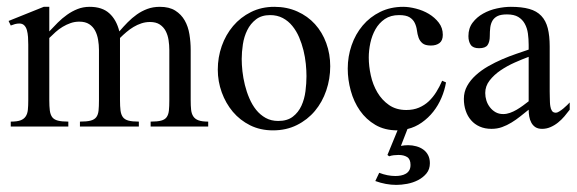

<svg xmlns="http://www.w3.org/2000/svg" viewBox="-20 -367 1674 557"><path d="M417 0V-14.2Q436.5 -14.2 447.5 -17.1Q458.5 -20 463.6 -27.3Q468.8 -34.7 470 -46.6Q471.2 -58.6 471.2 -76.2V-222.2Q471.2 -236.3 469 -250.7Q466.8 -265.1 460.7 -276.9Q454.6 -288.6 443.6 -295.9Q432.6 -303.2 415 -303.2Q402.3 -303.2 390.4 -299.3Q378.4 -295.4 367.4 -288.8Q356.4 -282.2 346.7 -273.9Q336.9 -265.6 328.1 -256.8V-76.2Q328.1 -58.6 329.6 -46.6Q331.1 -34.7 336.4 -27.3Q341.8 -20 352.8 -17.1Q363.8 -14.2 382.8 -14.2V0H211.9V-14.2Q231.9 -14.2 242.9 -17.1Q253.9 -20 259.3 -27.1Q264.6 -34.2 265.9 -46.1Q267.1 -58.1 267.1 -76.2V-222.2Q267.1 -236.8 264.6 -251.5Q262.2 -266.1 256.1 -277.8Q250 -289.6 238.8 -296.9Q227.5 -304.2 210 -304.2Q196.8 -304.2 184.8 -300Q172.9 -295.9 161.9 -289.3Q150.9 -282.7 141.4 -274.2Q131.8 -265.6 123 -256.8V-76.2Q123 -58.6 124.5 -46.6Q126 -34.7 131.3 -27.3Q136.7 -20 147.9 -17.1Q159.2 -14.2 178.2 -14.2V0H11.2V-14.2Q29.3 -14.2 39.3 -17.8Q49.3 -21.5 54.4 -29.1Q59.6 -36.6 60.8 -48.3Q62 -60.1 62 -76.2V-237.3Q62 -248.5 61.3 -259.5Q60.5 -270.5 58.1 -279.3Q55.7 -288.1 50.3 -293.5Q44.9 -298.8 36.1 -298.8Q29.8 -298.8 23.4 -297.1Q17.1 -295.4 11.2 -293L4.9 -306.2L106.9 -347.2H123V-275.9Q134.8 -288.6 147.5 -301.3Q160.2 -314 174.6 -324.2Q189 -334.5 205.1 -340.8Q221.2 -347.2 240.2 -347.2Q276.4 -347.2 297.1 -328.4Q317.9 -309.6 326.2 -275.9Q337.9 -289.6 350.3 -302.2Q362.8 -314.9 377 -325Q391.1 -335 407.5 -341.1Q423.8 -347.2 443.8 -347.2Q471.2 -347.2 488.5 -336.2Q505.9 -325.2 515.9 -307.6Q525.9 -290 529.5 -267.6Q533.2 -245.1 533.2 -222.2V-76.2Q533.2 -60.5 534.4 -48.8Q535.6 -37.1 540.8 -29.3Q545.9 -21.5 556.2 -17.8Q566.4 -14.2 584 -14.2V0Z M938 -174.8Q938 -138.2 926.5 -104.5Q915 -70.8 893.6 -45.2Q872.1 -19.5 841.3 -4.2Q810.5 11.2 772 11.2Q735.4 11.2 705.8 -3.4Q676.3 -18.1 655.5 -42.7Q634.8 -67.4 623.3 -99.1Q611.8 -130.9 611.8 -165Q611.8 -200.7 623.3 -233.4Q634.8 -266.1 656.2 -291.5Q677.7 -316.9 708 -332Q738.3 -347.2 775.9 -347.2Q812.5 -347.2 842.5 -333.7Q872.6 -320.3 893.8 -296.9Q915 -273.4 926.5 -241.9Q938 -210.4 938 -174.8ZM869.1 -146Q869.1 -162.1 867.2 -181.6Q865.2 -201.2 860.4 -220.9Q855.5 -240.7 847.7 -259Q839.8 -277.3 828.1 -291.7Q816.4 -306.2 800.3 -314.7Q784.2 -323.2 763.7 -323.2Q738.8 -323.2 722.7 -310.8Q706.5 -298.3 697.3 -279.5Q688 -260.7 684.6 -238.3Q681.2 -215.8 681.2 -195.8Q681.2 -179.7 683.3 -160.2Q685.5 -140.6 690.4 -120.6Q695.3 -100.6 703.4 -81.8Q711.4 -63 723.1 -48.3Q734.9 -33.7 750.7 -24.9Q766.6 -16.1 787.1 -16.1Q813.5 -16.1 829.6 -28.6Q845.7 -41 854.5 -60.3Q863.3 -79.6 866.2 -102.5Q869.1 -125.5 869.1 -146Z M1227.1 106.4Q1227.1 124 1217.3 136Q1207.5 147.9 1192.9 155.5Q1178.2 163.1 1161.1 166.3Q1144 169.4 1129.9 169.4Q1099.6 169.4 1068.8 158.2L1080.1 134.3Q1104 143.6 1127 143.6Q1135.3 143.6 1143.1 142.1Q1150.9 140.6 1157.2 137Q1163.6 133.3 1167.2 127.2Q1170.9 121.1 1170.9 111.3Q1170.9 94.7 1161.1 88.6Q1151.4 82.5 1136.2 82.5Q1129.4 82.5 1122.6 83.3Q1115.7 84 1108.9 86.4L1104 82.5L1133.3 11.2H1132.8Q1096.2 11.2 1069.1 -4.6Q1042 -20.5 1024.2 -46.1Q1006.3 -71.8 997.6 -103.8Q988.8 -135.7 988.8 -168Q988.8 -203.1 1000 -235.6Q1011.2 -268.1 1032.2 -293Q1053.2 -317.9 1083 -332.5Q1112.8 -347.2 1149.9 -347.2Q1166.5 -347.2 1186.8 -342Q1207 -336.9 1224.1 -326.7Q1241.2 -316.4 1252.9 -301.3Q1264.6 -286.1 1264.6 -266.1Q1264.6 -249.5 1255.1 -242.2Q1245.6 -234.9 1230 -234.9Q1213.4 -234.9 1205.6 -241.5Q1197.8 -248 1194.3 -257.8Q1190.9 -267.6 1189.5 -279.1Q1188 -290.5 1183.3 -300.3Q1178.7 -310.1 1168.5 -316.7Q1158.2 -323.2 1137.7 -323.2Q1113.3 -323.2 1096.4 -311.8Q1079.6 -300.3 1069.3 -282.2Q1059.1 -264.2 1054.4 -242.4Q1049.8 -220.7 1049.8 -200.2Q1049.8 -175.3 1055.7 -148.4Q1061.5 -121.6 1074.7 -99.1Q1087.9 -76.7 1108.6 -62.3Q1129.4 -47.9 1158.7 -47.9Q1179.2 -47.9 1195.3 -54.7Q1211.4 -61.5 1223.9 -73.2Q1236.3 -85 1245.8 -100.3Q1255.4 -115.7 1262.7 -132.8L1273.9 -127.9Q1270 -105 1260.7 -83.3Q1251.5 -61.5 1237.1 -43.2Q1222.7 -24.9 1203.6 -11.5Q1184.6 2 1162.1 7.3L1143.1 56.2Q1148.4 55.2 1153.6 54.7Q1158.7 54.2 1164.1 54.2Q1176.3 54.2 1187.7 57.4Q1199.2 60.5 1208 66.9Q1216.8 73.2 1221.9 83Q1227.1 92.8 1227.1 106.4Z M1632.8 -48.8Q1626 -39.6 1617.4 -29.5Q1608.9 -19.5 1598.9 -11.5Q1588.9 -3.4 1577.1 1.7Q1565.4 6.8 1552.7 6.8Q1541 6.8 1533.4 2Q1525.9 -2.9 1521.5 -11Q1517.1 -19 1515.4 -28.8Q1513.7 -38.6 1513.7 -48.8Q1501.5 -39.1 1489.3 -29.3Q1477.1 -19.5 1463.9 -11.5Q1450.7 -3.4 1436.5 1.7Q1422.4 6.8 1405.8 6.8Q1386.7 6.8 1371.8 0.2Q1356.9 -6.3 1346.7 -18.1Q1336.4 -29.8 1331.1 -45.7Q1325.7 -61.5 1325.7 -80.1Q1325.7 -100.6 1335.2 -117.7Q1344.7 -134.8 1360.4 -148.9Q1376 -163.1 1396 -174.6Q1416 -186 1437 -195.1Q1458 -204.1 1478 -210.9Q1498 -217.8 1513.7 -223.1V-236.8Q1513.7 -253.9 1511.5 -269.8Q1509.3 -285.6 1502.4 -298.1Q1495.6 -310.5 1483.4 -317.9Q1471.2 -325.2 1450.7 -325.2Q1433.6 -325.2 1423.8 -320.6Q1414.1 -315.9 1408.9 -307.4Q1403.8 -298.8 1402.3 -287.4Q1400.9 -275.9 1400.9 -262.2Q1400.9 -245.6 1394.5 -236.3Q1388.2 -227.1 1369.6 -227.1Q1352.5 -227.1 1345.7 -236.8Q1338.9 -246.6 1338.9 -262.2Q1338.9 -285.2 1351.1 -301.3Q1363.3 -317.4 1381.6 -327.6Q1399.9 -337.9 1421.4 -342.5Q1442.9 -347.2 1461.9 -347.2Q1493.7 -347.2 1515.4 -341.1Q1537.1 -335 1550.3 -321Q1563.5 -307.1 1569.1 -285.2Q1574.7 -263.2 1574.7 -231.9V-117.2Q1574.7 -109.9 1574.7 -101.6Q1574.7 -93.3 1575 -85.2Q1575.2 -77.1 1575.4 -70.1Q1575.7 -63 1576.7 -58.1Q1577.6 -51.3 1581.1 -45.7Q1584.5 -40 1592.8 -40Q1596.7 -40 1602.5 -43.7Q1608.4 -47.4 1614.3 -52.2Q1620.1 -57.1 1625.2 -62Q1630.4 -66.9 1632.8 -69.8ZM1513.7 -202.1Q1495.1 -195.3 1473.1 -185.5Q1451.2 -175.8 1432.1 -162.8Q1413.1 -149.9 1400.4 -133.5Q1387.7 -117.2 1387.7 -97.2Q1387.7 -85.9 1391.1 -75.2Q1394.5 -64.5 1401.4 -55.7Q1408.2 -46.9 1417.7 -41.5Q1427.2 -36.1 1439.9 -36.1Q1449.7 -36.1 1459.5 -39.6Q1469.2 -43 1478.8 -48.6Q1488.3 -54.2 1497.3 -60.8Q1506.3 -67.4 1513.7 -73.2Z"/></svg>

Font: Scheherazade
Style: Regular
Weight: 400
Designer: SIL International
Foundry: SIL International
Version: Version 2.100 (build 932/914)